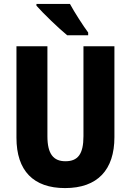

<svg xmlns="http://www.w3.org/2000/svg" viewBox="-20 -950 667 980"><path d="M337 -930H166V-921C197 -885 283 -802 323 -770H430V-784C406 -816 359 -889 337 -930ZM564 -250V-714H406V-255C406 -164 378 -127 314 -127C253 -127 222 -164 222 -254V-714H64V-247C64 -78 151 10 312 10C478 10 564 -83 564 -250Z"/></svg>

Font: Noto Sans Khmer Condensed ExtraBold
Style: Regular
Weight: 800
Width: 3
Designer: Danh Hong and the Monotype Design Team
Foundry: Monotype Imaging Inc.
Version: Version 2.004